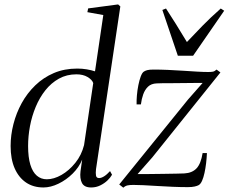

<svg xmlns="http://www.w3.org/2000/svg" viewBox="-20 -837 1034 868"><path d="M414 -72Q412 -54.5 414 -43.2Q416 -32 428 -32Q438 -32 450.5 -39.8Q463 -47.5 477.5 -63.5L486.5 -47Q479.5 -34.5 465.8 -21.2Q452 -8 433.2 1.2Q414.5 10.5 392 10.5Q361 10.5 350.5 -9.8Q340 -30 344 -63L351.5 -115.5Q337.5 -81 308.5 -52.2Q279.5 -23.5 244.2 -6.5Q209 10.5 176.5 10.5Q130.5 10.5 97.5 -12Q64.5 -34.5 46.2 -76.2Q28 -118 28 -177Q28 -226.5 40.8 -276.2Q53.5 -326 78.2 -371Q103 -416 139.5 -451.2Q176 -486.5 223.5 -506.8Q271 -527 329.5 -527Q351.5 -527 372.2 -523.5Q393 -520 409.5 -514.5L447 -769L375 -782L378.5 -799L514 -817L524 -808ZM401.5 -461.5Q396.5 -476.5 376 -488.8Q355.5 -501 325.5 -501Q281.5 -501 246.5 -481.5Q211.5 -462 185.2 -429Q159 -396 141.5 -354Q124 -312 115.5 -266.5Q107 -221 107 -177Q107 -126 117.2 -92.5Q127.5 -59 146.5 -42.8Q165.5 -26.5 191.5 -26.5Q223.5 -26.5 258 -46.2Q292.5 -66 320.5 -100.8Q348.5 -135.5 360 -181ZM896 -462Q884.5 -462 862.5 -462Q840.5 -462 813.8 -461.5Q787 -461 761 -461Q735 -461 715.2 -460.8Q695.5 -460.5 688.5 -460Q663.5 -459 649.2 -445.2Q635 -431.5 627.5 -410.5Q620 -389.5 617 -365H597.5Q597 -383.5 599 -406.5Q601 -429.5 605.5 -452Q610 -474.5 616.2 -491.2Q622.5 -508 630 -513Q635.5 -517 645.2 -519.8Q655 -522.5 675 -522.5Q705 -522.5 739.5 -521Q774 -519.5 807.8 -517.2Q841.5 -515 871.2 -513.2Q901 -511.5 921.5 -511.5Q934.5 -511.5 942.5 -513Q950.5 -514.5 959 -522.5L976.5 -509.5L668.5 -125.5L602 -50Q621.5 -50 653 -50.2Q684.5 -50.5 718 -51Q751.5 -51.5 778 -52Q804.5 -52.5 813.5 -53Q849 -55 868.8 -76.2Q888.5 -97.5 896 -145H915.5Q914.5 -122.5 911.8 -99.2Q909 -76 904.5 -55.2Q900 -34.5 893.5 -19.8Q887 -5 878 0Q872 3.5 860 6.2Q848 9 829 9Q797.5 9 761.5 7.5Q725.5 6 690.8 3.8Q656 1.5 628 0.2Q600 -1 583 -1Q566.5 -1 556.2 1.2Q546 3.5 537.5 11.5L519 -3L830 -387ZM784 -585 714 -792 730.5 -798.5Q751.5 -766 775 -728.8Q798.5 -691.5 825 -647Q858.5 -682.5 894.8 -719.8Q931 -757 978 -798.5L993.5 -788.5L853 -585Z"/></svg>

Font: Merriweather 120pt Light
Style: Italic
Weight: 300
Italic angle: -7.8°
Version: Version 2.101